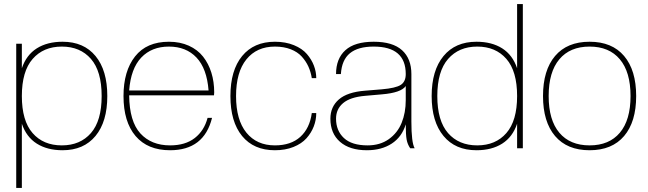

<svg xmlns="http://www.w3.org/2000/svg" viewBox="-20 -732 3201 948"><path d="M289.1 9.8Q213.4 9.8 161.6 -22.9Q109.9 -55.7 87.9 -121.1V195.8H60.1V-516.1H87.9V-395Q109.9 -460.4 161.6 -493.2Q213.4 -525.9 289.1 -525.9Q393.6 -525.9 451.7 -455.3Q509.8 -384.8 509.8 -257.8Q509.8 -131.3 451.7 -60.8Q393.6 9.8 289.1 9.8ZM285.2 -14.2Q376 -14.2 429 -75Q481.9 -135.7 481.9 -257.8Q481.9 -380.4 429 -441.2Q376 -502 285.2 -502Q194.3 -502 141.1 -440.9Q87.9 -379.9 87.9 -257.8Q87.9 -135.7 140.9 -75Q193.8 -14.2 285.2 -14.2Z M819.8 9.8Q709 9.8 649.4 -60.3Q589.8 -130.4 589.8 -257.8Q589.8 -381.3 647 -453.6Q704.1 -525.9 814 -525.9Q869.1 -525.9 912.4 -506.3Q955.6 -486.8 982.7 -452.4Q1009.8 -418 1023.7 -373Q1037.6 -328.1 1037.6 -275.9Q1037.6 -266.1 1036.6 -261.2H617.7Q619.1 -132.3 673.1 -73.2Q727.1 -14.2 819.8 -14.2Q895 -14.2 941.7 -50.5Q988.3 -86.9 1004.9 -149.9H1026.9Q987.3 9.8 819.8 9.8ZM617.7 -285.2H1009.8Q1001.5 -393.6 950.2 -447.8Q898.9 -502 814 -502Q729 -502 677.5 -447.8Q626 -393.6 617.7 -285.2Z M1337.4 9.8Q1232.9 9.8 1175.3 -60.5Q1117.7 -130.9 1117.7 -257.8Q1117.7 -384.8 1175.5 -455.3Q1233.4 -525.9 1337.4 -525.9Q1390.1 -525.9 1431.2 -509Q1472.2 -492.2 1495.4 -465.1Q1518.6 -438 1530 -407.7Q1541.5 -377.4 1541.5 -346.2H1519.5Q1514.6 -377 1502.7 -403.3Q1490.7 -429.7 1470 -452.6Q1449.2 -475.6 1415.3 -488.8Q1381.3 -502 1337.4 -502Q1247.6 -502 1196.5 -438.7Q1145.5 -375.5 1145.5 -257.8Q1145.5 -140.1 1196.5 -77.1Q1247.6 -14.2 1337.4 -14.2Q1416.5 -14.2 1462.9 -56.4Q1509.3 -98.6 1519.5 -173.8H1541.5Q1541.5 -139.6 1529.3 -107.9Q1517.1 -76.2 1493.2 -49.3Q1469.2 -22.5 1429 -6.3Q1388.7 9.8 1337.4 9.8Z M1791.5 9.8Q1706.5 9.8 1658.9 -31.7Q1611.3 -73.2 1611.3 -146Q1611.3 -204.6 1653.1 -241Q1694.8 -277.3 1782.2 -284.2L1865.2 -291Q1933.6 -296.9 1958.5 -312.7Q1983.4 -328.6 1983.4 -366.2Q1983.4 -502 1825.2 -502Q1747.6 -502 1707.5 -469Q1667.5 -436 1663.1 -366.2H1639.2Q1639.2 -442.4 1685.3 -484.1Q1731.4 -525.9 1825.2 -525.9Q1918.9 -525.9 1965.1 -484.1Q2011.2 -442.4 2011.2 -366.2V-131.8Q2011.2 -28.3 2027.3 0H2005.4Q1992.2 -19 1987.8 -42.5Q1983.4 -65.9 1983.4 -118.2Q1964.4 -55.7 1914.1 -22.9Q1863.8 9.8 1791.5 9.8ZM1795.4 -14.2Q1856.4 -14.2 1899.7 -44.9Q1942.9 -75.7 1963.1 -125.5Q1983.4 -175.3 1983.4 -237.8V-307.1Q1960 -273.9 1865.2 -266.1L1782.2 -258.8Q1709 -252.4 1674.1 -222.9Q1639.2 -193.4 1639.2 -146Q1639.2 -86.9 1678 -50.5Q1716.8 -14.2 1795.4 -14.2Z M2332.5 9.8Q2228 9.8 2169.7 -60.8Q2111.3 -131.3 2111.3 -257.8Q2111.3 -384.3 2169.7 -455.1Q2228 -525.9 2332.5 -525.9Q2408.2 -525.9 2459.7 -493.2Q2511.2 -460.4 2533.2 -395V-711.9H2561.5V0H2533.2V-121.1Q2511.2 -55.7 2459.7 -22.9Q2408.2 9.8 2332.5 9.8ZM2336.4 -14.2Q2427.2 -14.2 2480.2 -75Q2533.2 -135.7 2533.2 -257.8Q2533.2 -380.4 2480.2 -441.2Q2427.2 -502 2336.4 -502Q2245.6 -502 2192.4 -440.9Q2139.2 -379.9 2139.2 -257.8Q2139.2 -135.7 2192.1 -75Q2245.1 -14.2 2336.4 -14.2Z M3061.5 -60.3Q3002 9.8 2891.1 9.8Q2780.3 9.8 2720.7 -60.3Q2661.1 -130.4 2661.1 -257.8Q2661.1 -385.3 2720.7 -455.6Q2780.3 -525.9 2891.1 -525.9Q3002 -525.9 3061.5 -455.6Q3121.1 -385.3 3121.1 -257.8Q3121.1 -130.4 3061.5 -60.3ZM2741.7 -76.7Q2794.4 -14.2 2891.1 -14.2Q2987.8 -14.2 3040.5 -76.7Q3093.3 -139.2 3093.3 -257.8Q3093.3 -376.5 3040.5 -439.2Q2987.8 -502 2891.1 -502Q2794.4 -502 2741.7 -439.2Q2689 -376.5 2689 -257.8Q2689 -139.2 2741.7 -76.7Z"/></svg>

Font: Creato Display Thin
Style: Regular
Weight: 265
Version: Version 1.000